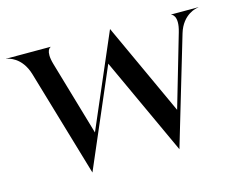

<svg xmlns="http://www.w3.org/2000/svg" viewBox="-127 -713 1059 855"><g transform="rotate(-15 403.0 -285.5)"><path d="M55.5 -479.5 200.5 13 394 -437 601.5 13 748.5 -482C773 -564 837.5 -575 846 -575V-576H721V-575C722.5 -575 755.5 -565 733.5 -490.5L637 -159L441.5 -584L257.5 -156.5L157.5 -499C138 -566.5 164.5 -575 165.5 -575V-576H-39.5V-575C-31.5 -575 30.5 -563.5 55.5 -479.5Z"/></g></svg>

Font: Beautique Display Thin
Style: Bold
Weight: 500
Designer: Nhat-Quang Ngo
Version: Version 1.100;Glyphs 3.2.3 (3260)